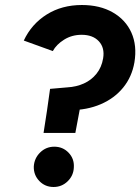

<svg xmlns="http://www.w3.org/2000/svg" viewBox="-20 -732 561 767"><path d="M168 -292 180 -377 249 -383Q285 -385 315 -398.5Q345 -412 365.5 -437.5Q386 -463 392 -499Q399 -541 375 -567Q351 -593 306 -593Q267 -593 236 -573.5Q205 -554 191 -528L75 -570Q106 -636 166.5 -674Q227 -712 307 -712Q379 -712 430.5 -682.5Q482 -653 505 -601.5Q528 -550 517 -483Q507 -425 472 -382Q437 -339 382 -315.5Q327 -292 259 -292ZM194 15Q160 15 137 -9Q114 -33 115 -67Q117 -100 140.5 -123Q164 -146 197 -146Q231 -146 254 -122Q277 -98 275 -64Q274 -31 250.5 -8Q227 15 194 15ZM154 -201 177 -350H309L281 -201Z"/></svg>

Font: Figtree Light
Style: Bold Italic
Weight: 700
Italic angle: -9.5°
Version: Version 2.000